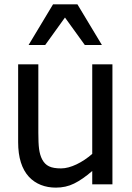

<svg xmlns="http://www.w3.org/2000/svg" viewBox="-20 -838 598 873"><path d="M332 -818.4H221.2L109.9 -633.3H185.5L275.4 -758.3L365.7 -633.3H443.4ZM491.2 -545.4H399.4V-138.2C354.5 -99.1 300.8 -72.3 257.8 -72.3C210.4 -72.3 187.5 -84 171.9 -112.8C164.6 -126.5 160.2 -142.6 157.7 -160.6C155.3 -178.7 154.3 -203.1 154.3 -234.9V-545.4H62.5V-191.4C62.5 -121.6 79.1 -69.3 111.8 -33.7C142.6 -1 185.1 15.1 233.9 15.1C263.7 15.1 291.5 9.3 316.9 -3.4C341.8 -15.6 369.6 -34.7 399.4 -60.5V0H491.2Z"/></svg>

Font: SG Kara SemiBold
Style: Regular
Weight: 400
Designer: Damoon Khanjanzadeh
Version: Version 1.000